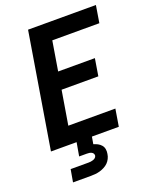

<svg xmlns="http://www.w3.org/2000/svg" viewBox="-171 -834 942 1154"><g transform="rotate(-20 300.0 -257.5)"><path d="M31 0 152 -735H586L568 -625H267L236 -437H471L453 -327H218L182 -110H483L465 0ZM92 220 106 140H221Q228 140 235.5 139Q243 138 250.5 135.5Q258 133 264 128Q270 123 272 115Q273 108 269.5 101.5Q266 95 259 91.5Q252 88 244.5 87Q237 86 229 86H180L195 0H293L285 46Q299 50 311.5 56.5Q324 63 333.5 74Q343 85 345.5 100Q348 115 345 130Q343 145 336 159Q329 173 318.5 183.5Q308 194 293.5 201.5Q279 209 265 213Q251 217 236 218.5Q221 220 207 220Z"/></g></svg>

Font: Iosevka Aile Extrabold
Style: Italic
Weight: 800
Italic angle: -9°
Designer: Belleve Invis
Foundry: Belleve Invis
Version: Version 31.1.0; ttfautohint (v1.8.4)